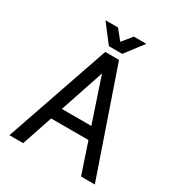

<svg xmlns="http://www.w3.org/2000/svg" viewBox="-205 -1022 1072 1156"><g transform="rotate(30 331.0 -444.5)"><path d="M148.4 -294.9V-212.9H502.9V-294.9ZM331.1 -600.6 532.2 0H627.9L378.9 -722.7H283.2L34.2 0H129.9ZM275.9 -888.7H189L284.7 -763.7H377.4ZM386.2 -888.7 284.7 -763.7H377.4L473.1 -888.7Z"/></g></svg>

Font: Giphurs
Style: Regular
Weight: 400
Version: Version 2.010